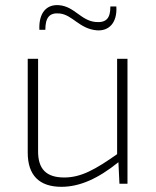

<svg xmlns="http://www.w3.org/2000/svg" viewBox="-20 -709 603 741"><path d="M155 -594C155 -640 170 -661 210 -657C260 -652 286 -598 353 -592C401 -588 433 -622 429 -684H406C406 -639 391 -621 350 -624C292 -629 268 -684 208 -689C160 -693 129 -660 132 -594ZM432 -482V-114C348 -55 293 -24 228 -24C159 -24 126 -56 127 -128V-482H87V-120C87 -33 131 12 217 12C288 12 359 -20 437 -83L441 0H472V-482Z"/></svg>

Font: Exo 2 Extra Light
Style: Regular
Weight: 250
Designer: Natanael Gama
Version: Version 1.001;PS 001.001;hotconv 1.0.88;makeotf.lib2.5.64775